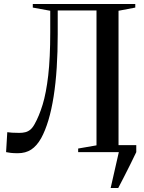

<svg xmlns="http://www.w3.org/2000/svg" viewBox="-20 -763 720 963"><path d="M535 180 576 0 558 -35H663.5V0Q648.5 31.5 633.2 62.2Q618 93 602.8 122.5Q587.5 152 573 180ZM69 5.5Q48 5.5 34 3.8Q20 2 10.5 0L16.5 -100Q27 -98.5 40.8 -97.5Q54.5 -96.5 77 -96.5Q93 -96.5 106.5 -99.8Q120 -103 131.5 -112.2Q143 -121.5 153 -139.5Q176 -180 193.8 -238Q211.5 -296 221.8 -384Q232 -472 232 -601.5V-709L144.5 -725V-743H658.5V-725L574.5 -709V-33L663 -18V0H372V-18L464 -34V-710.5H269.5V-590.5Q269.5 -502 264.5 -423.8Q259.5 -345.5 249 -279Q238.5 -212.5 222.8 -160Q207 -107.5 186.5 -70Q164.5 -31 136.5 -12.8Q108.5 5.5 69 5.5Z"/></svg>

Font: Merriweather 144pt
Style: Regular
Weight: 400
Version: Version 2.100